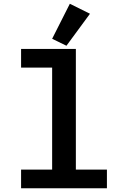

<svg xmlns="http://www.w3.org/2000/svg" viewBox="-20 -1000 680 1020"><path d="M92 -99H257V-641H92V-740H383V-99H548V0H92ZM333 -757 257 -794 351 -980 458 -927Z"/></svg>

Font: Writer SemiBold
Style: Regular
Weight: 600
Monospace: yes
Designer: Mike Abbink, Paul van der Laan, Pieter van Rosmalen
Foundry: Bold Monday
Version: Version 2.001 2020